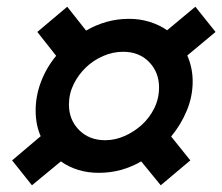

<svg xmlns="http://www.w3.org/2000/svg" viewBox="-20 -622 661 571"><path d="M236 -531Q265 -548 297 -557Q329 -566 364 -566Q396 -566 425 -557Q454 -548 477 -532L561 -602L621 -527L537 -457Q553 -420 553 -380Q553 -335 535.5 -293Q518 -251 489 -216L546 -145L458 -71L400 -142Q341 -108 274 -108Q209 -108 161 -142L75 -71L16 -145L101 -217Q86 -251 86 -293Q86 -337 102 -379Q118 -421 147 -456L91 -527L180 -602ZM346 -468Q316 -468 287 -455.5Q258 -443 235.5 -421.5Q213 -400 199 -371.5Q185 -343 185 -311Q185 -266 215 -235.5Q245 -205 293 -205Q322 -205 350.5 -217.5Q379 -230 402 -251Q425 -272 439 -300.5Q453 -329 453 -362Q453 -407 423.5 -437.5Q394 -468 346 -468Z"/></svg>

Font: Racing Sans One
Style: Regular
Weight: 400
Designer: Pablo Impallari, Rodrigo Fuenzalida
Foundry: Pablo Impallari, Rodrigo Fuenzalida
Version: Version 1.001; ttfautohint (v0.8) -G 200 -r 50